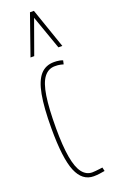

<svg xmlns="http://www.w3.org/2000/svg" viewBox="-156 -827 518 873"><g transform="rotate(-20 102.5 -390.0)"><path d="M29 -260Q29 -361 40.5 -422.5Q52 -484 77 -512Q102 -540 143 -540Q149 -540 156 -539.5Q163 -539 170.5 -537.5Q178 -536 185 -533L181 -515Q174 -517 167.5 -518.5Q161 -520 154.5 -520.5Q148 -521 140 -521Q108 -521 87.5 -494Q67 -467 58 -408Q49 -349 49 -254Q49 -168 58.5 -113.5Q68 -59 87.5 -34Q107 -9 136 -9Q143 -9 152 -10Q161 -11 170.5 -12Q180 -13 186 -14L190 4Q180 6 164.5 8Q149 10 136 10Q81 10 55 -52.5Q29 -115 29 -260ZM50 -596 118 -790H137L204 -596H185L127 -760L68 -596Z"/></g></svg>

Font: Georama ExtraCondensed Thin
Style: Regular
Weight: 100
Width: 2
Designer: Jean-Baptiste Levee
Foundry: Production Type
Version: Version 1.001